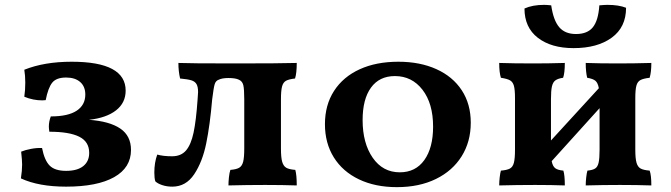

<svg xmlns="http://www.w3.org/2000/svg" viewBox="-20 -761 2761 790"><path d="M519 -144Q519 -71 449.5 -32Q380 7 252 7Q139 7 66 -27Q71 -59 71 -84Q71 -101 67 -137Q84 -144 108 -148.5Q132 -153 153 -152Q163 -101 184.5 -79.5Q206 -58 252 -58Q298 -58 322.5 -77.5Q347 -97 347 -132Q347 -178 306 -198.5Q265 -219 183 -219Q181 -233 181 -240Q181 -261 189 -282Q260 -282 295.5 -305.5Q331 -329 331 -372Q331 -405 310 -423.5Q289 -442 252 -442Q212 -442 195 -421Q178 -400 168 -349L154 -348Q116 -348 80 -363Q84 -390 84 -421Q84 -450 80 -474Q162 -507 275 -507Q497 -507 497 -388Q497 -338 457.5 -307Q418 -276 346 -268Q431 -262 475 -232Q519 -202 519 -144Z M619 -15Q615 -28 615 -51Q615 -92 627 -125Q651 -118 688 -118Q725 -118 745.5 -142Q766 -166 776.5 -215.5Q787 -265 793 -352Q795 -376 795 -382Q795 -404 788.5 -415Q782 -426 767.5 -430.5Q753 -435 721 -438Q714 -468 714 -502Q758 -500 949 -500Q1131 -500 1201 -502Q1201 -460 1194 -438Q1168 -435 1156.5 -428.5Q1145 -422 1140.5 -405Q1136 -388 1136 -352V-150Q1136 -113 1141 -95.5Q1146 -78 1157.5 -71Q1169 -64 1195 -62Q1201 -41 1201 2Q1143 0 1071 0Q996 0 920 2Q920 -13 922 -32Q924 -51 928 -62Q953 -64 964.5 -71Q976 -78 980.5 -95.5Q985 -113 985 -150V-352Q985 -395 981 -411Q977 -427 963 -433Q949 -440 920 -440Q894 -440 880 -433Q868 -429 863.5 -415Q859 -401 853 -352Q844 -247 828.5 -171Q813 -95 779 -44Q745 7 689 7Q666 7 647 0.5Q628 -6 619 -15Z M1317 -250Q1317 -329 1354.5 -387Q1392 -445 1460 -476Q1528 -507 1619 -507Q1708 -507 1775.5 -476.5Q1843 -446 1880 -389.5Q1917 -333 1917 -256Q1917 -178 1879.5 -118Q1842 -58 1773.5 -24.5Q1705 9 1613 9Q1524 9 1457 -23Q1390 -55 1353.5 -113.5Q1317 -172 1317 -250ZM1762 -240Q1762 -335 1718.5 -391.5Q1675 -448 1605 -448Q1541 -448 1506.5 -400.5Q1472 -353 1472 -267Q1472 -172 1513.5 -112Q1555 -52 1625 -52Q1690 -52 1726 -102.5Q1762 -153 1762 -240Z M2653 -59Q2660 -41 2660 2Q2602 0 2530 0Q2462 0 2390 2Q2390 -13 2392 -31Q2394 -49 2397 -59Q2418 -61 2428.5 -67.5Q2439 -74 2443 -91.5Q2447 -109 2447 -145V-316L2250 -98Q2254 -77 2264.5 -69Q2275 -61 2298 -59Q2304 -40 2304 2Q2248 0 2182 0Q2108 0 2034 2Q2034 -13 2036 -31Q2038 -49 2041 -59Q2066 -61 2078 -67.5Q2090 -74 2094.5 -91.5Q2099 -109 2099 -145V-357Q2099 -392 2094.5 -408Q2090 -424 2078.5 -430.5Q2067 -437 2041 -441Q2034 -463 2034 -502Q2092 -500 2176 -500Q2236 -500 2304 -502Q2304 -461 2297 -441Q2276 -438 2265.5 -430.5Q2255 -423 2251 -405.5Q2247 -388 2247 -353V-183L2444 -398Q2440 -420 2430 -428.5Q2420 -437 2396 -441Q2390 -465 2390 -502Q2446 -500 2523 -500Q2588 -500 2660 -502Q2660 -464 2653 -441Q2627 -438 2615 -431.5Q2603 -425 2598.5 -408.5Q2594 -392 2594 -357V-145Q2594 -109 2599 -91.5Q2604 -74 2616 -67.5Q2628 -61 2653 -59ZM2138 -726Q2171 -741 2219 -741Q2230 -741 2248 -739Q2257 -677 2281 -649Q2305 -621 2350 -621Q2397 -621 2419.5 -649Q2442 -677 2446 -739Q2468 -741 2479 -741Q2526 -741 2556 -729Q2556 -649 2497 -606Q2438 -563 2340 -563Q2248 -563 2193 -605.5Q2138 -648 2138 -726Z"/></svg>

Font: Vollkorn SC
Style: Bold
Weight: 700
Designer: Friedrich Althausen
Foundry: Friedrich Althausen
Version: Version 4.015